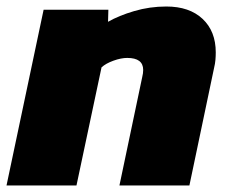

<svg xmlns="http://www.w3.org/2000/svg" viewBox="-36 -570 698 590"><path d="M-16 0 98 -540H297L296 -503Q329 -522 376.5 -536Q424 -550 475 -550Q546 -550 586.5 -512Q627 -474 627 -409Q627 -398 626 -386Q625 -374 622 -362L546 0H331L401 -333Q404 -345 404 -355Q404 -392 355 -392Q336 -392 312.5 -383.5Q289 -375 276 -363L199 0Z"/></svg>

Font: Kanit ExtraBold
Style: Italic
Weight: 800
Italic angle: -12°
Designer: Katatrad Team
Foundry: CadsonDemak
Version: Version 2.000; ttfautohint (v1.8.3)